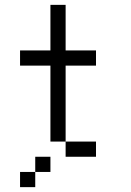

<svg xmlns="http://www.w3.org/2000/svg" viewBox="-20 -645 540 790"><path d="M187.5 62.5V0H125V62.5H62.5V125H125V62.5ZM375 0V-62.5H250V0ZM375 -375V-437.5H250V-625H187.5V-437.5H62.5V-375H187.5V-62.5H250V-375Z"/></svg>

Font: Unifont
Style: Regular
Weight: 500
Version: Version 15.1.04